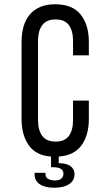

<svg xmlns="http://www.w3.org/2000/svg" viewBox="-20 -727 490 899"><path d="M238 -707C211.3 -707 188.2 -702.8 168.5 -694.5C148.8 -686.2 132.5 -674.3 119.5 -659C106.5 -643.7 96.8 -625.2 90.5 -603.5C84.2 -581.8 81 -557.7 81 -531V-169C81 -119.7 92.2 -79 114.5 -47C136.8 -15 171.7 2.7 219 6V56H228C260.7 56 277 66 277 86C277 107.3 262.7 118 234 118C206.7 116 193 106.3 193 89V82H142V90C142 109.3 150 124.5 166 135.5C182 146.5 204.7 152 234 152C264 152 287.3 146.3 304 135C320.7 123.7 329 108 329 88C329 72 322.5 59.5 309.5 50.5C296.5 41.5 278.3 37 255 37V6C303 2.7 338.5 -14.8 361.5 -46.5C384.5 -78.2 396 -119 396 -169V-256H322V-165C322 -133 315.5 -108.2 302.5 -90.5C289.5 -72.8 268.7 -64 240 -64C212 -64 191.3 -72.8 178 -90.5C164.7 -108.2 158 -133 158 -165V-535C158 -567 164.7 -591.8 178 -609.5C191.3 -627.2 212 -636 240 -636C268.7 -636 289.5 -627.2 302.5 -609.5C315.5 -591.8 322 -567 322 -535V-468H396V-531C396 -584.3 383.2 -627 357.5 -659C331.8 -691 292 -707 238 -707Z"/></svg>

Font: Bebas Neue Regular two
Style: Regular2
Weight: 400
Designer: Ryoichi Tsunekawa & LGV (GE)
Foundry: Free Software Foundation, Inc.
Version: Version 1.003 August 13, 2016